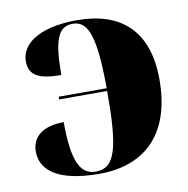

<svg xmlns="http://www.w3.org/2000/svg" viewBox="-67 -615 675 689"><g transform="rotate(-10 270.0 -270.5)"><path d="M242 8C398 8 512 -80 512 -288C512 -466 417 -549 257 -549C114 -549 51 -495 51 -436C51 -385 84 -365 168 -365C168 -494 187 -539 240 -539C298 -539 319 -474 320 -290H145V-280H320C320 -75 302 -2 230 -2C174 -2 147 -53 147 -197C71 -197 30 -164 30 -110C30 -46 84 8 242 8Z"/></g></svg>

Font: Noto Serif Display Black
Style: Regular
Weight: 900
Designer: Monotype Design Team
Foundry: Monotype Imaging Inc.
Version: Version 2.009